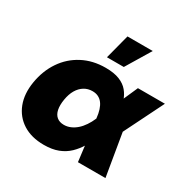

<svg xmlns="http://www.w3.org/2000/svg" viewBox="-170 -910 1066 1080"><g transform="rotate(30 363.5 -370.0)"><path d="M251.5 11.7Q170.9 11.7 115.5 -23.4Q60.1 -58.6 36.1 -120.6Q12.2 -182.6 25.4 -263.2Q39.1 -345.2 81.1 -407Q123 -468.8 188.7 -503.4Q254.4 -538.1 337.9 -538.1Q392.6 -538.1 428.2 -523.7Q463.9 -509.3 484.6 -484.1Q505.4 -459 515.4 -426.8Q525.4 -394.5 528.3 -359.4H568.4L598.6 -282.7L646 0H467.3L434.1 -265.6Q431.2 -295.4 423.8 -318.1Q416.5 -340.8 405 -356Q393.6 -371.1 377.2 -379.2Q360.8 -387.2 339.4 -387.2Q309.6 -387.2 285.9 -372.6Q262.2 -357.9 246.3 -331.1Q230.5 -304.2 224.1 -265.6Q217.8 -227.1 223.4 -199.5Q229 -171.9 246.8 -157Q264.6 -142.1 293 -142.1Q314.9 -142.1 335.4 -150.9Q356 -159.7 374 -175.5Q392.1 -191.4 407.2 -213.9Q422.4 -236.3 433.6 -262.7L551.3 -529.3H726.6L594.2 -262.7L536.1 -177.7H494.6Q478.5 -139.6 458.3 -105.7Q438 -71.8 410.4 -45.2Q382.8 -18.6 344 -3.4Q305.2 11.7 251.5 11.7ZM313.5 -592.8 355 -752H519L422.9 -592.8Z"/></g></svg>

Font: Inter 24pt Black
Style: Italic
Weight: 900
Italic angle: -9.3988°
Designer: Rasmus Andersson
Foundry: rsms
Version: Version 4.001;git-66647c0bb